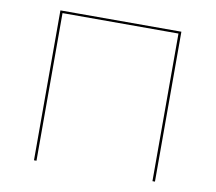

<svg xmlns="http://www.w3.org/2000/svg" viewBox="-74 -744 932 830"><g transform="rotate(10 391.5 -329.0)"><path d="M657 0H646V-648H137V0H126V-658H657Z"/></g></svg>

Font: Ysabeau SC Hairline
Style: Regular
Weight: 100
Designer: Christian Thalmann (Catharsis Fonts)
Version: Version 0.003